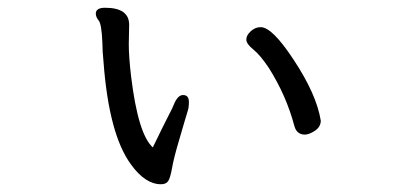

<svg xmlns="http://www.w3.org/2000/svg" viewBox="-20 -460 1040 495"><path d="M766 -113Q745 -113 739 -135Q718 -214 673 -285Q651 -318 633 -332.5Q615 -347 615 -358Q615 -369 626.5 -379.5Q638 -390 652 -390Q682 -390 737 -306Q796 -217 807 -149Q807 -133 792 -123Q777 -113 766 -113ZM395 15Q354 15 317 -37Q261 -114 247 -299Q244 -329 244 -349Q242 -398 234.5 -407Q227 -416 227 -425Q227 -440 251 -440Q313 -440 313 -396L312 -346Q312 -314 318 -263Q336 -114 374 -80Q403 -140 414.5 -162Q426 -184 428 -190Q438 -215 452 -215Q467 -215 467 -197Q467 -183 464 -174Q461 -165 456 -147.5Q451 -130 439.5 -91Q428 -52 423.5 -26.5Q419 -1 413.5 7Q408 15 395 15Z"/></svg>

Font: ToneOZ-Pinyin-WenKai-Medium
Style: Medium
Weight: 700
Designer: Fontworks Inc.
Foundry: ToneOZ
Version: Version 0.240331